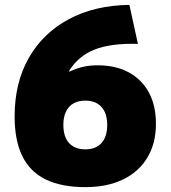

<svg xmlns="http://www.w3.org/2000/svg" viewBox="-20 -758 700 788"><path d="M330 10Q232 10 167.5 -21.5Q103 -53 71.5 -117.5Q40 -182 40 -280Q40 -418 98 -520Q156 -622 262 -679Q368 -736 511 -738L546 -578Q435 -581 368 -554.5Q301 -528 263 -466L265 -464Q295 -478 322 -484Q349 -490 380 -490Q455 -490 508.5 -461Q562 -432 591 -378.5Q620 -325 620 -250Q620 -170 585 -111.5Q550 -53 485 -21.5Q420 10 330 10ZM330 -145Q373 -145 396.5 -171Q420 -197 420 -245Q420 -293 396.5 -319Q373 -345 330 -345Q302 -345 281.5 -333.5Q261 -322 250.5 -299.5Q240 -277 240 -245Q240 -213 250.5 -190.5Q261 -168 281.5 -156.5Q302 -145 330 -145Z"/></svg>

Font: M PLUS 2 Thin Black
Style: Regular
Weight: 900
Version: Version 1.001